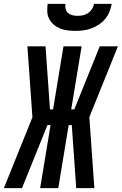

<svg xmlns="http://www.w3.org/2000/svg" viewBox="-61 -975 631 995"><path d="M-41 0 107 -367 81 -735H175L198 -408H214L268 -735H362L308 -408H324L456 -735H550L402 -368L428 0H334L311 -327H295L241 0H147L201 -327H185L53 0ZM329 -815Q308 -815 288 -817.5Q268 -820 250 -827.5Q232 -835 217.5 -847.5Q203 -860 194 -877Q185 -894 184 -914.5Q183 -935 186 -955H278Q276 -942 279 -929Q282 -916 292 -907.5Q302 -899 315 -896Q328 -893 342 -893Q356 -893 370 -896Q384 -899 396 -907.5Q408 -916 416 -928.5Q424 -941 426 -955H518Q514 -934 506 -914Q498 -894 484 -877Q470 -860 451 -847.5Q432 -835 411.5 -827.5Q391 -820 370 -817.5Q349 -815 329 -815Z"/></svg>

Font: Iosevka Curly Oblique
Style: Bold
Weight: 700
Italic angle: -9°
Monospace: yes
Designer: Belleve Invis
Foundry: Belleve Invis
Version: Version 11.1.0; ttfautohint (v1.8.3)